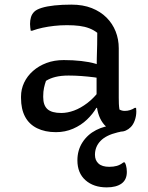

<svg xmlns="http://www.w3.org/2000/svg" viewBox="-20 -562 640 831"><path d="M494 -353Q494 -326 494 -299.5Q494 -273 494 -246Q494 -219 494 -192.5Q494 -166 494 -139Q494 -124 494.5 -112.5Q495 -101 497 -88Q502 -85 508 -83.5Q514 -82 520 -82Q532 -82 543 -85.5Q554 -89 563 -95H569Q569 -91 569.5 -88Q570 -85 570 -80Q570 -60 563.5 -41.5Q557 -23 546 -12Q536 -2 524.5 3Q513 8 500 8Q476 8 457 -2Q438 -12 425 -30Q412 -48 405 -72Q398 -96 398 -122Q398 -153 398 -186Q398 -219 398 -243Q398 -282 399 -312Q400 -342 400.5 -368Q401 -394 401 -420Q386 -432 366.5 -439.5Q347 -447 323.5 -450Q300 -453 270 -453Q241 -453 214.5 -450Q188 -447 164.5 -442Q141 -437 119 -429H113Q112 -435 111 -443Q110 -451 110 -458Q110 -474 114 -487.5Q118 -501 128 -511Q138 -521 160.5 -528Q183 -535 216 -538.5Q249 -542 289 -542Q339 -542 377 -527Q415 -512 441 -486Q467 -460 480.5 -426Q494 -392 494 -353ZM167 -142Q167 -106 185.5 -89.5Q204 -73 245 -73Q272 -73 300.5 -83.5Q329 -94 358 -116Q387 -138 414 -174L413 -95H397Q382 -69 356.5 -44.5Q331 -20 296.5 -5Q262 10 222 10Q175 10 140.5 -7Q106 -24 88.5 -57Q71 -90 71 -138V-144Q71 -176 84.5 -204.5Q98 -233 123 -255Q148 -277 181.5 -289.5Q215 -302 256 -302Q296 -302 331.5 -298Q367 -294 392.5 -286.5Q418 -279 428 -272Q434 -267 437 -259.5Q440 -252 441.5 -242Q443 -232 443 -217Q415 -224 387 -227.5Q359 -231 331.5 -233Q304 -235 277 -235Q244 -235 220 -229Q196 -223 179 -212Q174 -198 170.5 -182Q167 -166 167 -145ZM477 -20Q485 -21 494 -16.5Q503 -12 515 -1Q513 2 507.5 5.5Q502 9 489 11Q439 23 415 48Q391 73 391 108Q391 132 406.5 146Q422 160 453 160Q471 160 485.5 156Q500 152 514 141H520Q524 148 525.5 154.5Q527 161 528 167Q529 173 529 182Q529 216 506 232.5Q483 249 442 249Q385 249 350 218Q315 187 315 132Q315 88 337 54Q359 20 396 1Q433 -18 477 -20Z"/></svg>

Font: Recursive Casual
Style: Regular
Weight: 400
Version: Version 1.047